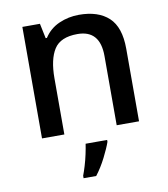

<svg xmlns="http://www.w3.org/2000/svg" viewBox="-85 -621 801 914"><g transform="rotate(-10 315.5 -164.0)"><path d="M358 -549Q451 -549 501.5 -502Q552 -455 552 -351V0H444V-335Q444 -460 335 -460Q253 -460 222 -411.5Q191 -363 191 -271V0H83V-539H168L183 -467H189Q216 -509 261.5 -529Q307 -549 358 -549ZM387 70Q377 99 355 142.5Q333 186 306 221H245V209Q252 191 260 164.5Q268 138 274 110Q280 82 283 61H387Z"/></g></svg>

Font: Noto Kufi Arabic Medium
Style: Regular
Weight: 500
Designer: Monotype Design Team, David Williams, Khaled Hosny
Foundry: Google LLC
Version: Version 2.109; ttfautohint (v1.8.4.7-5d5b)